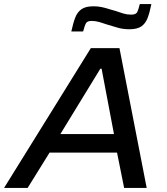

<svg xmlns="http://www.w3.org/2000/svg" viewBox="-47 -925 820 945"><path d="M-27 0 400 -688H541L675 0H564L529 -174H197L89 0ZM250 -265H514L453 -587H447ZM304 -770Q313 -812 323.5 -839Q334 -866 354.5 -880Q375 -894 413 -894Q441 -894 468.5 -886.5Q496 -879 522 -871Q542 -864 560 -858.5Q578 -853 598 -853Q621 -853 627.5 -864Q634 -875 641 -905H698Q690 -864 679.5 -836.5Q669 -809 648.5 -795Q628 -781 590 -781Q559 -781 533 -788.5Q507 -796 481 -804Q461 -811 442 -816.5Q423 -822 404 -822Q383 -822 376.5 -811Q370 -800 362 -770Z"/></svg>

Font: Saira SemiExpanded Medium
Style: Italic
Weight: 500
Width: 6
Italic angle: -12°
Designer: Hector Gatti with collaboration of the Omnibus-Type team
Foundry: Omnibus-Type
Version: Version 1.101